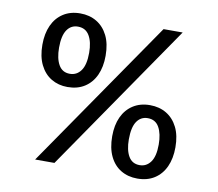

<svg xmlns="http://www.w3.org/2000/svg" viewBox="-81 -830 1054 930"><g transform="rotate(10 446.5 -365.0)"><path d="M148 0 651 -730H745L243 0ZM241 -373Q196 -373 161 -394Q126 -415 106 -455.5Q86 -496 86 -554Q86 -609 104.5 -649.5Q123 -690 158 -712.5Q193 -735 241 -735Q287 -735 322 -714Q357 -693 377 -653Q397 -613 397 -554Q397 -499 378.5 -458.5Q360 -418 325 -395.5Q290 -373 241 -373ZM241 -438Q275 -438 295.5 -466.5Q316 -495 316 -554Q316 -607 297.5 -638.5Q279 -670 241 -670Q207 -670 187.5 -641.5Q168 -613 168 -554Q168 -501 186 -469.5Q204 -438 241 -438ZM651 5Q605 5 570 -16Q535 -37 515.5 -77.5Q496 -118 496 -176Q496 -231 514.5 -271Q533 -311 568 -333.5Q603 -356 651 -356Q697 -356 732 -335Q767 -314 787 -274Q807 -234 807 -176Q807 -121 788.5 -80.5Q770 -40 735 -17.5Q700 5 651 5ZM651 -61Q684 -61 704.5 -89Q725 -117 725 -175Q725 -228 707 -260Q689 -292 651 -292Q617 -292 597.5 -263.5Q578 -235 578 -175Q578 -123 596 -92Q614 -61 651 -61Z"/></g></svg>

Font: BDO Grotesk
Style: Regular
Weight: 400
Designer: Deni Anggara
Foundry: Lokal Container
Version: Version 2.000